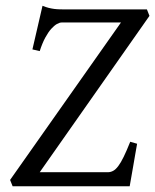

<svg xmlns="http://www.w3.org/2000/svg" viewBox="-20 -648 540 668"><path d="M118.2 -48.8H355Q364.7 -48.8 373.5 -53.5Q382.3 -58.1 391.4 -70.1Q400.4 -82 410.4 -102.5Q420.4 -123 433.1 -154.8L457 -147.9Q454.1 -131.8 450.7 -112.1Q447.3 -92.3 443.8 -72Q440.4 -51.8 437 -33Q433.6 -14.2 431.2 0H23.9L15.1 -22L400.9 -569.8H194.8Q187.5 -569.8 178 -564.5Q168.5 -559.1 158 -547.4Q147.5 -535.6 137.2 -516.6Q127 -497.6 118.2 -470.2L92.8 -476.1L127.9 -627.9Q139.6 -623 149.4 -620.6Q159.2 -618.2 168.9 -616.9Q178.7 -615.7 189 -615.5Q199.2 -615.2 211.9 -615.2H491.2L500 -592.8Z"/></svg>

Font: Gentium Plus Viet
Style: Italic
Weight: 400
Italic angle: -8°
Designer: J. Victor Gaultney, Annie Olsen, Iska Routamaa, Becca Hirsbrunner
Foundry: SIL International
Version: Version 5.000